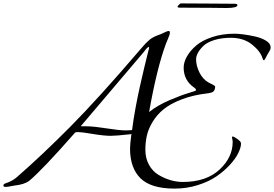

<svg xmlns="http://www.w3.org/2000/svg" viewBox="-70 -1084 1610 1128"><path d="M992 -1064Q1050 -1064 1164 -1063Q1278 -1062 1309 -1062Q1325 -1062 1325 -1054Q1325 -1037 1260 -1037Q1240 -1037 1173 -1038Q1106 -1039 985 -1039Q973 -1039 973 -1046Q973 -1048 981 -1056Q989 -1064 992 -1064ZM404 -342H438Q478 -342 555 -330Q632 -318 666 -318Q690 -318 706 -320Q713 -378 726 -448.5Q739 -519 752.5 -578.5Q766 -638 778 -689Q790 -740 798 -770.5Q806 -801 806 -802Q806 -808 804 -808Q796 -808 776 -780ZM956 24Q817 24 755.5 -36.5Q694 -97 694 -211Q694 -236 702 -296Q612 -286 582 -286Q541 -286 475 -297Q409 -308 392 -308Q378 -308 372 -306Q180 -87 102 -22Q73 0 16 6Q13 6 -6.5 10Q-26 14 -38 14Q-50 14 -50 6Q-50 -4 -34 -8Q4 -21 30 -44Q181 -176 345 -341.5Q509 -507 746 -784Q762 -802 772.5 -814.5Q783 -827 794 -837Q805 -847 810 -851.5Q815 -856 825.5 -862Q836 -868 839 -869.5Q842 -871 856 -876.5Q870 -882 876 -884Q879 -885 896.5 -893.5Q914 -902 920 -902Q928 -902 928 -894V-892Q928 -881 917 -856.5Q906 -832 906 -830Q852 -686 806 -426Q857 -466 926 -495.5Q995 -525 1038.5 -537.5Q1082 -550 1082 -554Q1082 -562 1070 -570Q1009 -612 1009 -687Q1009 -718 1028 -752Q1047 -786 1082.5 -816.5Q1118 -847 1177.5 -866.5Q1237 -886 1308 -886Q1328 -886 1360 -882Q1392 -878 1429.5 -869.5Q1467 -861 1493.5 -844.5Q1520 -828 1520 -806Q1520 -797 1516.5 -790Q1513 -783 1505.5 -771Q1498 -759 1492 -746Q1484 -730 1480 -730Q1476 -730 1472 -742Q1460 -783 1410.5 -822.5Q1361 -862 1286 -862Q1231 -862 1188.5 -848.5Q1146 -835 1124.5 -814Q1103 -793 1092.5 -773Q1082 -753 1082 -736Q1082 -698 1101.5 -658.5Q1121 -619 1154 -600Q1194 -581 1194 -576Q1194 -559 1186 -549Q1178 -539 1152 -536Q1064 -526 997 -500Q930 -474 890.5 -441.5Q851 -409 826 -367Q801 -325 792.5 -286Q784 -247 784 -204Q784 -154 805.5 -115.5Q827 -77 861.5 -56.5Q896 -36 932 -25.5Q968 -15 1004 -15Q1141 -15 1219 -87Q1297 -159 1297 -250Q1297 -257 1295 -265.5Q1293 -274 1293 -276Q1293 -282 1297 -282Q1304 -282 1325 -267Q1346 -252 1346 -241Q1346 -218 1330 -185Q1314 -152 1280.5 -115.5Q1247 -79 1202 -48Q1157 -17 1092 3.5Q1027 24 956 24Z"/></svg>

Font: Miama Nueva
Style: Medium
Weight: 400
Italic angle: -28°
Version: Version 1.0